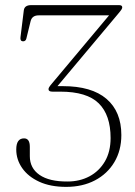

<svg xmlns="http://www.w3.org/2000/svg" viewBox="-20 -720 528 750"><path d="M454 -192.5Q454 -132.5 426.8 -86.8Q399.5 -41 351 -15.5Q302.5 10 238.5 10Q177 10 133.5 -10Q90 -30 66.8 -63.2Q43.5 -96.5 43.5 -136Q43.5 -179.5 74 -179.5Q96.5 -179.5 96.5 -146.5V-110Q96.5 -63 134.5 -36.8Q172.5 -10.5 244 -11Q291.5 -11 329.5 -31.2Q367.5 -51.5 389.8 -89.5Q412 -127.5 412 -181Q412 -270.5 365.8 -316.2Q319.5 -362 215.5 -362H185Q169.5 -362 169.5 -371.5Q169.5 -375 172 -379.5Q174.5 -384 183.5 -394.5L406 -660H131Q105 -660 99.5 -637L83 -569.5Q80.5 -558.5 69.5 -558.5Q58 -559.5 60 -574.5L73 -679.5Q75.5 -700 102 -700H445Q457.5 -700 457.5 -691.5Q457.5 -687.5 454.5 -682.8Q451.5 -678 441 -665.5L204.5 -383.5H225.5Q338 -383.5 396 -333.8Q454 -284 454 -192.5Z"/></svg>

Font: Fraunces 9pt Thin
Style: Regular
Weight: 100
Version: Version 1.000;[b76b70a41]